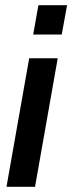

<svg xmlns="http://www.w3.org/2000/svg" viewBox="-20 -720 278 740"><path d="M5 0 92.5 -495.5H202.5L115 0ZM108 -587 128 -700H238.5L218 -587Z"/></svg>

Font: Cabin SemiCondensedSemiBold
Style: Italic
Weight: 600
Width: 4
Italic angle: -10°
Designer: Pablo Impallari
Foundry: Pablo Impallari. http://www.impallari.com Igino Marini. http://www.ikern.com
Version: Version 3.001